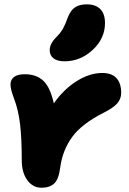

<svg xmlns="http://www.w3.org/2000/svg" viewBox="-20 -860 598 892"><path d="M279.8 -575.2Q246.1 -575.2 228.5 -589.1Q210.9 -603 210.9 -627Q210.9 -656.7 241.2 -687Q261.2 -707 272.5 -726.8Q283.7 -746.6 294.9 -778.8Q308.1 -812.5 328.9 -826.2Q349.6 -839.8 382.8 -839.8Q423.8 -839.8 445.8 -817.9Q467.8 -795.9 467.8 -752.9Q467.8 -681.2 410.6 -628.2Q353.5 -575.2 279.8 -575.2ZM172.9 12.2Q132.3 12.2 106.7 -23.2Q81.1 -58.6 81.1 -115.2Q81.1 -219.7 72.8 -286.1Q64.5 -352.5 44.9 -402.8Q28.8 -444.8 28.8 -467.8Q28.8 -489.7 45.2 -502.4Q61.5 -515.1 95.2 -515.1Q148.9 -515.1 181.2 -484.9Q213.4 -454.6 230 -379.9Q276.4 -445.8 336.7 -483.4Q397 -521 455.1 -521Q499.5 -521 521.2 -496.8Q543 -472.7 543 -429.2Q543 -400.4 524.7 -379.6Q506.3 -358.9 462.9 -336.9Q361.3 -286.1 315.9 -224.4Q270.5 -162.6 259.8 -82Q252.9 -27.3 231.9 -7.6Q210.9 12.2 172.9 12.2Z"/></svg>

Font: Shantell Sans Normal
Style: Regular
Weight: 800
Designer: Stephen Nixon, Anya Danilova, Shantell Martin
Foundry: Arrow Type
Version: Version 1.006;[559af2be0]